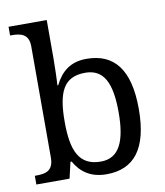

<svg xmlns="http://www.w3.org/2000/svg" viewBox="-85 -831 785 911"><g transform="rotate(-10 307.0 -375.0)"><path d="M355 10C487 10 559 -76 559 -269C559 -461 487 -546 355 -546C277 -546 232 -507 202 -446H198C200 -468 202 -541 202 -576V-760H18V-718H26C70 -718 108 -709 108 -650V-114C108 -51 71 -42 26 -42H18V0H178L196 -78H202C231 -26 278 10 355 10ZM339 -54C234 -54 202 -130 202 -269C202 -413 234 -482 338 -482C427 -482 462 -412 462 -270C462 -130 427 -54 339 -54Z"/></g></svg>

Font: Noto Serif Devanagari
Style: Regular
Weight: 400
Designer: Universal Thirst, Indian Type Foundry and the Monotype Design Team
Foundry: Monotype Imaging Inc.
Version: Version 2.004